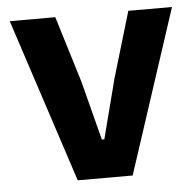

<svg xmlns="http://www.w3.org/2000/svg" viewBox="-44 -569 625 613"><g transform="rotate(-5 269.0 -262.5)"><path d="M181 0H357L529 -525H389L326 -313L277 -123H269L220 -313L155 -525H9Z"/></g></svg>

Font: Braiins Sans
Style: Bold
Weight: 700
Designer: Mike Abbink, Paul van der Laan, Pieter van Rosmalen, Jiri Chlebus, Lubos Buracinsky
Foundry: Bold Monday, Sudetype
Version: Version 1.000;hotconv 1.0.109;makeotfexe 2.5.65596